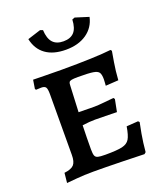

<svg xmlns="http://www.w3.org/2000/svg" viewBox="-133 -799 775 899"><g transform="rotate(-20 255.0 -350.0)"><path d="M51 -41Q86 -45 99 -59.5Q112 -74 112 -108L113 -411Q113 -436 107.5 -444.5Q102 -453 85 -453L59 -452L55 -457L62 -501Q76 -501 115.5 -500Q155 -499 201 -499Q374 -499 450 -508L455 -502Q453 -490 446 -449Q439 -408 436 -362L372 -358Q372 -361 373 -370.5Q374 -380 374 -390Q374 -414 367 -424Q360 -434 338 -437.5Q316 -441 264 -441Q241 -441 231.5 -439Q222 -437 219 -432Q216 -427 216 -414L210 -285L288 -284Q306 -284 340.5 -287.5Q375 -291 386 -292L391 -285L379 -224Q368 -224 336.5 -225Q305 -226 270 -226Q244 -226 207 -221Q205 -157 205 -102Q205 -80 208.5 -70.5Q212 -61 223 -58Q234 -55 261 -55Q319 -55 344.5 -61Q370 -67 381 -85Q392 -103 399 -146L457 -150L463 -144Q460 -132 452.5 -90Q445 -48 441 -2L433 5Q407 4 322.5 2Q238 0 179 0Q135 0 96 3.5Q57 7 46 8ZM106 -687 172 -708 185 -703Q187 -661 205 -641Q223 -621 258 -621Q293 -621 311 -640.5Q329 -660 331 -703L344 -708L411 -687Q400 -637 359 -608.5Q318 -580 256 -580Q193 -580 155 -607.5Q117 -635 106 -687Z"/></g></svg>

Font: Alegreya SC Medium
Style: Regular
Weight: 500
Designer: Juan Pablo del Peral
Foundry: Huerta Tipografica
Version: Version 2.007; ttfautohint (v1.6)